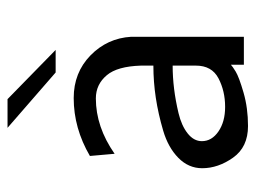

<svg xmlns="http://www.w3.org/2000/svg" viewBox="-106 -574 691 520"><g transform="rotate(-90 240.0 -314.5)"><path d="M43.9 -112.8Q43.9 -149.9 72 -177.5Q100.1 -205.1 145.5 -218.5Q190.9 -231.9 234.4 -238.5Q277.8 -245.1 321.8 -245.1V-278.8Q319.8 -342.8 295.9 -371.1Q271 -400.9 232.9 -400.9Q155.8 -400.9 83 -350.1L77.1 -417Q152.3 -460.9 233.9 -460.9Q302.7 -460.9 349.4 -415.5Q396 -370.1 399.9 -305.2V0H324.2V-35.2Q320.3 -31.2 305.7 -22.2Q291 -13.2 249 -1Q207 11.2 158.2 11.2Q101.1 11.2 72.5 -29.3Q43.9 -69.8 43.9 -112.8ZM117.2 -113.8Q117.2 -86.9 143.6 -68.8Q169.9 -50.8 210 -50.8Q252.9 -50.8 287.4 -68.8Q321.8 -86.9 321.8 -129.9V-192.9Q291 -192.9 259 -189Q227.1 -185.1 193.1 -177Q159.2 -168.9 138.2 -152.3Q117.2 -135.7 117.2 -113.8ZM153.3 -640.1H231L364.3 -509.8H303.2Z"/></g></svg>

Font: CMU Sans Serif
Style: Medium
Weight: 500
Version: Version 0.7.0